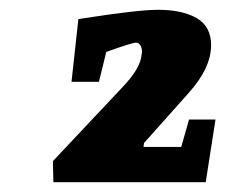

<svg xmlns="http://www.w3.org/2000/svg" viewBox="-20 -735 470 392"><path d="M420 -491 400 -363H89L88 -406L231 -558Q267 -596 269 -623L270 -629Q270 -637 266.5 -642.5Q263 -648 258 -648Q250 -648 197 -629L182 -568H126L140 -696Q260 -715 303 -715Q352 -715 381.5 -698Q411 -681 411 -643Q411 -596 365 -545L274 -443L273 -435H350L366 -491Z"/></svg>

Font: Grenze
Style: Bold Italic
Weight: 700
Italic angle: -10°
Designer: Renata Polastri
Foundry: Omnibus-Type
Version: Version 1.002; ttfautohint (v1.8)